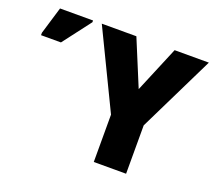

<svg xmlns="http://www.w3.org/2000/svg" viewBox="-120 -874 1150 1033"><g transform="rotate(20 454.5 -357.0)"><path d="M603 -451 713 -714H909L695 -277V0H510V-271L296 -714H494ZM10 -544V-558L57 -714H246V-704L124 -544Z"/></g></svg>

Font: Noto Sans SemiCondensed Black
Style: Regular
Weight: 900
Width: 4
Designer: Monotype Design Team
Foundry: Monotype Imaging Inc.
Version: Version 2.013; ttfautohint (v1.8.4.7-5d5b)